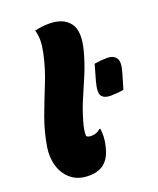

<svg xmlns="http://www.w3.org/2000/svg" viewBox="-142 -846 779 944"><g transform="rotate(-20 247.0 -374.0)"><path d="M154 -634Q161 -667 161.5 -695Q162 -723 154 -750Q192 -759 229 -759Q303 -759 336.5 -715Q370 -671 344 -574Q328 -514 306 -461.5Q284 -409 262 -358.5Q240 -308 224 -252Q217 -229 214 -210.5Q211 -192 212 -177Q220 -169 237 -169Q266 -169 284 -187H290Q293 -168 292 -144Q291 -120 284 -93Q278 -68 269 -50.5Q260 -33 246 -19Q216 11 159 11Q105 11 69.5 -17Q34 -45 19.5 -91Q5 -137 13 -190Q26 -270 53 -342.5Q80 -415 109 -486.5Q138 -558 154 -634ZM462 -328Q445 -325 426.5 -323.5Q408 -322 393 -322Q361 -322 347.5 -340Q334 -358 350 -416L373 -497Q408 -503 440 -503Q472 -503 487 -482.5Q502 -462 485 -406Z"/></g></svg>

Font: Recursive Sn Csl St Blk
Style: Italic
Weight: 900
Italic angle: -15°
Version: Version 1.079;hotconv 1.0.112;makeotfexe 2.5.65598; ttfautoh